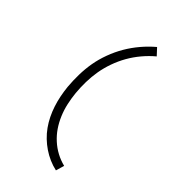

<svg xmlns="http://www.w3.org/2000/svg" viewBox="-238 -951 1075 1222"><g transform="rotate(30 300.0 -340.0)"><path d="M379 161Q348 145 320.5 123Q293 101 270 74.5Q247 48 228.5 17.5Q210 -13 197.5 -46.5Q185 -80 178 -115.5Q171 -151 169 -188Q167 -225 169.5 -262.5Q172 -300 178 -337Q187 -388 202 -439.5Q217 -491 239 -538.5Q261 -586 293.5 -632Q326 -678 365 -716.5Q404 -755 449.5 -786.5Q495 -818 544 -841L572 -788Q527 -767 485.5 -738Q444 -709 409 -673.5Q374 -638 345.5 -596.5Q317 -555 297 -511.5Q277 -468 263.5 -421.5Q250 -375 242 -328Q235 -286 233 -242Q231 -198 237 -155Q243 -112 256.5 -73.5Q270 -35 292.5 0Q315 35 344.5 62.5Q374 90 410 110Z"/></g></svg>

Font: Iosevka Curly Slab LtExObl
Style: Regular
Weight: 300
Width: 7
Italic angle: -9°
Monospace: yes
Designer: Belleve Invis
Foundry: Belleve Invis
Version: Version 11.1.0; ttfautohint (v1.8.3)